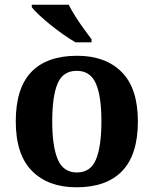

<svg xmlns="http://www.w3.org/2000/svg" viewBox="-20 -786 653 816"><path d="M305 10Q185 10 116 -59.5Q47 -129 47 -270Q47 -411 113 -480Q179 -549 308 -549Q428 -549 497 -480Q566 -411 566 -270Q566 -129 499.5 -59.5Q433 10 305 10ZM307 -53Q365 -53 388 -108.5Q411 -164 411 -271Q411 -377 387.5 -431Q364 -485 306 -485Q248 -485 225 -431.5Q202 -378 202 -270Q202 -164 225.5 -108.5Q249 -53 307 -53ZM301 -606Q277 -620 249 -639.5Q221 -659 194 -681Q167 -703 145.5 -723Q124 -743 115 -756V-766H272Q283 -744 300 -717Q317 -690 336 -664Q355 -638 369 -619V-606Z"/></svg>

Font: Noto Serif Khojki
Style: Bold
Weight: 700
Version: Version 2.003